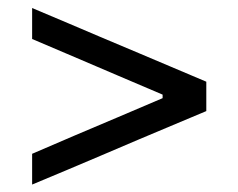

<svg xmlns="http://www.w3.org/2000/svg" viewBox="-20 -544 608 490"><path d="M62 -73V-151.5Q115 -174.5 170.2 -198Q225.5 -221.5 280 -244.5L395 -293.5V-302.5L280 -351.5Q225 -375 170 -398.5Q115 -422 62 -444.5V-523.5Q108.5 -504 152.8 -485.2Q197 -466.5 235.5 -450L334 -408.5Q372 -392.5 416 -373.8Q460 -355 506.5 -335.5V-260.5Q460 -241 416 -222.5Q372 -204 334 -188L235.5 -146Q197 -129.5 152.8 -111Q108.5 -92.5 62 -73Z"/></svg>

Font: Commissioner Thin
Style: Regular
Weight: 400
Version: Version 1.000